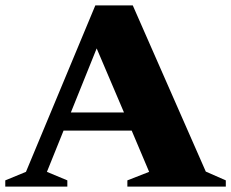

<svg xmlns="http://www.w3.org/2000/svg" viewBox="-34 -690 856 710"><path d="M727 -55.5 801 -23V0H437V-23L517.5 -54.5L453 -207H201L139.5 -54.5L215 -23V0H-14.5V-23L62 -54.5L318.5 -670H457ZM228 -274H424.5L323.5 -511Z"/></svg>

Font: Newsreader Text ExtraBold
Style: Regular
Weight: 800
Designer: Hugues Gentile
Foundry: Production Type
Version: Version 1.001